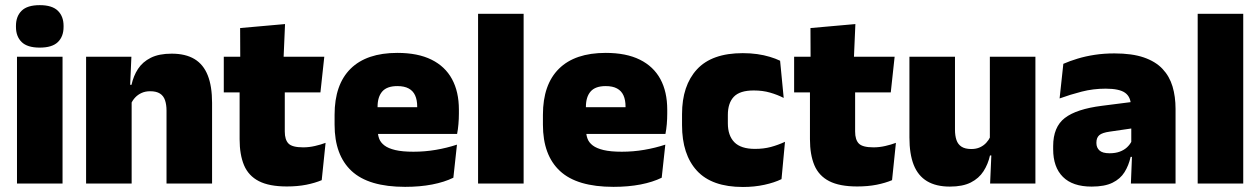

<svg xmlns="http://www.w3.org/2000/svg" viewBox="-20 -713 4896 746"><path d="M46 0V-492.5H223V0ZM134.5 -528Q86 -528 64 -549.8Q42 -571.5 42 -608.5V-612.5Q42 -649.5 64 -671.2Q86 -693 134.5 -693Q182.5 -693 204.8 -671.2Q227 -649.5 227 -612.5V-608.5Q227 -571 204.8 -549.5Q182.5 -528 134.5 -528Z M627 0V-283Q627 -306.5 621.2 -323.5Q615.5 -340.5 601.5 -349.5Q587.5 -358.5 563.5 -358.5Q545 -358.5 530.5 -352Q516 -345.5 505.8 -334.8Q495.5 -324 489.5 -310.5L462.5 -383.5H491Q498.5 -418 516.2 -445.2Q534 -472.5 565.8 -488.5Q597.5 -504.5 647 -504.5Q701 -504.5 735.8 -483.5Q770.5 -462.5 787.2 -420.2Q804 -378 804 -313.5V0ZM314.5 0V-492.5H490.5L485 -366L491.5 -348V0Z M1094.5 11.5Q1026 11.5 985.8 -9.2Q945.5 -30 928.2 -71Q911 -112 911 -172V-436H1086.5V-202Q1086.5 -170 1101 -155.2Q1115.5 -140.5 1158 -140.5Q1181 -140.5 1203.8 -145.8Q1226.5 -151 1245 -158L1230 -13Q1204 -2 1170 4.8Q1136 11.5 1094.5 11.5ZM849.5 -354V-492.5H1240L1225 -354ZM913.5 -480.5 913 -604 1087.5 -619.5 1081.5 -480.5Z M1554 13Q1412.5 13 1346.2 -48.5Q1280 -110 1280 -228.5V-267Q1280 -384.5 1342.2 -446Q1404.5 -507.5 1524 -507.5Q1603.5 -507.5 1656.5 -481.2Q1709.5 -455 1736.2 -405.8Q1763 -356.5 1763 -287V-271.5Q1763 -251.5 1761.2 -230.8Q1759.5 -210 1756 -192.5H1597.5Q1599.5 -223 1600.2 -250Q1601 -277 1601 -298.5Q1601 -324.5 1593 -342.2Q1585 -360 1568 -369.2Q1551 -378.5 1524 -378.5Q1483.5 -378.5 1465.2 -357.5Q1447 -336.5 1447 -298V-253.5L1448 -234.5V-203.5Q1448 -188 1453.5 -173.5Q1459 -159 1473.8 -147.8Q1488.5 -136.5 1515.8 -130Q1543 -123.5 1586.5 -123.5Q1631 -123.5 1673.5 -130.8Q1716 -138 1755.5 -151L1741.5 -22.5Q1707 -5.5 1659.2 3.8Q1611.5 13 1554 13ZM1373.5 -192.5V-296.5H1720.5V-192.5Z M1837.5 0V-659.5H2014.5V0Z M2363.5 13Q2222 13 2155.8 -48.5Q2089.5 -110 2089.5 -228.5V-267Q2089.5 -384.5 2151.8 -446Q2214 -507.5 2333.5 -507.5Q2413 -507.5 2466 -481.2Q2519 -455 2545.8 -405.8Q2572.5 -356.5 2572.5 -287V-271.5Q2572.5 -251.5 2570.8 -230.8Q2569 -210 2565.5 -192.5H2407Q2409 -223 2409.8 -250Q2410.5 -277 2410.5 -298.5Q2410.5 -324.5 2402.5 -342.2Q2394.5 -360 2377.5 -369.2Q2360.5 -378.5 2333.5 -378.5Q2293 -378.5 2274.8 -357.5Q2256.5 -336.5 2256.5 -298V-253.5L2257.5 -234.5V-203.5Q2257.5 -188 2263 -173.5Q2268.5 -159 2283.2 -147.8Q2298 -136.5 2325.2 -130Q2352.5 -123.5 2396 -123.5Q2440.5 -123.5 2483 -130.8Q2525.5 -138 2565 -151L2551 -22.5Q2516.5 -5.5 2468.8 3.8Q2421 13 2363.5 13ZM2183 -192.5V-296.5H2530V-192.5Z M2866.5 13.5Q2746 13.5 2688 -49.5Q2630 -112.5 2630 -227V-269.5Q2630 -380.5 2688 -443.5Q2746 -506.5 2866 -506.5Q2895.5 -506.5 2922 -502.8Q2948.5 -499 2971 -492.2Q2993.5 -485.5 3011 -477L3025 -332.5Q3000.5 -345 2972 -353.2Q2943.5 -361.5 2908.5 -361.5Q2854.5 -361.5 2831.2 -337Q2808 -312.5 2808 -266.5V-234Q2808 -186 2833.5 -160.2Q2859 -134.5 2913.5 -134.5Q2947.5 -134.5 2975.2 -142Q3003 -149.5 3030 -162L3016.5 -17Q2989 -3.5 2950 5Q2911 13.5 2866.5 13.5Z M3310.5 11.5Q3242 11.5 3201.8 -9.2Q3161.5 -30 3144.2 -71Q3127 -112 3127 -172V-436H3302.5V-202Q3302.5 -170 3317 -155.2Q3331.5 -140.5 3374 -140.5Q3397 -140.5 3419.8 -145.8Q3442.5 -151 3461 -158L3446 -13Q3420 -2 3386 4.8Q3352 11.5 3310.5 11.5ZM3065.5 -354V-492.5H3456L3441 -354ZM3129.5 -480.5 3129 -604 3303.5 -619.5 3297.5 -480.5Z M3690.5 -492.5V-209.5Q3690.5 -186 3696.2 -169Q3702 -152 3716 -143Q3730 -134 3754 -134Q3773 -134 3787.2 -140.5Q3801.5 -147 3811.8 -158Q3822 -169 3828 -182L3855 -109H3826.5Q3819 -75 3801.2 -47.5Q3783.5 -20 3752 -4Q3720.5 12 3670.5 12Q3617 12 3582 -9Q3547 -30 3530.2 -72.2Q3513.5 -114.5 3513.5 -179V-492.5ZM4003 -492.5V0H3827L3832.5 -126.5L3826 -144.5V-492.5Z M4374 0 4379 -126 4375.5 -130.5V-283.5L4374 -301.5Q4374 -336 4351.8 -352.2Q4329.5 -368.5 4276 -368.5Q4227.5 -368.5 4182.8 -357Q4138 -345.5 4097 -330.5L4111.5 -465Q4136.5 -476 4167 -485.2Q4197.5 -494.5 4233.5 -500Q4269.5 -505.5 4310 -505.5Q4378.5 -505.5 4424.2 -489.8Q4470 -474 4497 -445.2Q4524 -416.5 4535.8 -377Q4547.5 -337.5 4547.5 -290V0ZM4221.5 12Q4147.5 12 4109.8 -25.8Q4072 -63.5 4072 -133V-145.5Q4072 -219.5 4117.2 -254.5Q4162.5 -289.5 4262 -302L4387.5 -318L4398 -217L4291.5 -201.5Q4262.5 -197.5 4251.2 -187.8Q4240 -178 4240 -159V-157Q4240 -139.5 4251.8 -128.5Q4263.5 -117.5 4291 -117.5Q4314 -117.5 4330.8 -123.8Q4347.5 -130 4358.8 -140.5Q4370 -151 4376.5 -163.5L4401.5 -103.5H4373Q4365.5 -70 4349.2 -44Q4333 -18 4302.5 -3Q4272 12 4221.5 12Z M4633.5 0V-659.5H4810.5V0Z"/></svg>

Font: Anek Latin Medium ExtraBold
Style: Regular
Weight: 800
Version: Version 1.003